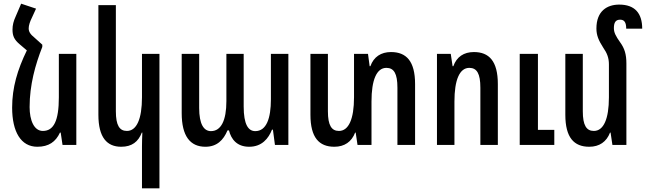

<svg xmlns="http://www.w3.org/2000/svg" viewBox="-20 -788 3512 1044"><path d="M210 -545 169 -582C144 -602 136 -616 136 -634C136 -650 143 -671 154 -693L176 -741L95 -768L65 -698C54 -674 48 -652 48 -627C48 -592 58 -572 86 -548L126 -514C75 -409 46 -312 46 -203C46 -71 94 10 183 10C245 10 283 -17 306 -67H310L320 0H395V-495H300V-259C300 -131 272 -76 213 -76C165 -76 141 -134 141 -206C141 -326 172 -436 210 -533Z M847 236V-495H752V-259C752 -141 723 -76 670 -76C630 -76 610 -106 610 -183V-760H515V-164C515 -40 562 10 639 10C697 10 732 -17 751 -67H754C753 -41 752 -16 752 9V236Z M1097 10C1159 10 1195 -26 1217 -79H1225C1237 -31 1268 10 1335 10C1404 10 1440 -35 1459 -83H1464L1475 0H1548V-495H1453V-248C1453 -145 1429 -75 1368 -75C1330 -75 1305 -111 1305 -209V-495H1211V-238C1211 -133 1182 -75 1127 -75C1088 -75 1063 -113 1063 -201V-495H968V-173C968 -48 1014 10 1097 10Z M2106 -505C2052 -505 2012 -479 1994 -428H1990L1981 -495H1905V-259C1905 -141 1876 -76 1823 -76C1783 -76 1763 -106 1763 -183V-495H1668V-164C1668 -40 1715 10 1798 10C1853 10 1892 -17 1911 -67H1914L1924 0H2000V-236C2000 -354 2028 -419 2081 -419C2122 -419 2141 -388 2141 -311V0H2237V-331C2237 -456 2189 -505 2106 -505Z M2356 0H2451V-236C2451 -354 2479 -419 2532 -419C2573 -419 2592 -388 2592 -311V0H2687V-331C2687 -456 2639 -505 2557 -505C2502 -505 2463 -479 2445 -428H2441L2431 -495H2356ZM2806 0H2994V-82H2905V-495H2806Z M3386 -443C3386 -493 3376 -525 3352 -558C3328 -592 3318 -611 3318 -635C3318 -665 3327 -681 3352 -681C3375 -681 3385 -666 3385 -632H3472C3472 -716 3432 -763 3347 -763C3282 -763 3223 -729 3223 -633C3223 -596 3235 -568 3260 -529C3281 -499 3291 -473 3291 -438V-259C3291 -141 3262 -76 3209 -76C3169 -76 3149 -106 3149 -183V-495H3054V-164C3054 -40 3101 10 3184 10C3239 10 3278 -17 3297 -67H3300L3310 0H3386Z"/></svg>

Font: Noto Sans Armenian ExtraCondensed Medium
Style: Regular
Weight: 500
Width: 2
Designer: Monotype Design Team
Foundry: Monotype Imaging Inc.
Version: Version 2.008